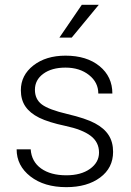

<svg xmlns="http://www.w3.org/2000/svg" viewBox="-20 -770 546 800"><path d="M392.6 -134.3Q392.6 -177.7 357.7 -204.1Q322.8 -230.5 252.4 -245.4Q182.1 -260.3 143.3 -279.5Q104.5 -298.8 85.7 -326.7Q66.9 -354.5 66.9 -394Q66.9 -456.5 119.1 -497.3Q171.4 -538.1 252.9 -538.1Q341.3 -538.1 394.8 -494.4Q448.2 -450.7 448.2 -380.4H389.6Q389.6 -426.8 350.8 -457.5Q312 -488.3 252.9 -488.3Q195.3 -488.3 160.4 -462.6Q125.5 -437 125.5 -396Q125.5 -356.4 154.5 -334.7Q183.6 -313 260.5 -294.9Q337.4 -276.9 375.7 -256.3Q414.1 -235.8 432.6 -207Q451.2 -178.2 451.2 -137.2Q451.2 -70.3 397.2 -30.3Q343.3 9.8 256.3 9.8Q164.1 9.8 106.7 -34.9Q49.3 -79.6 49.3 -147.9H107.9Q111.3 -96.7 151.1 -68.1Q190.9 -39.6 256.3 -39.6Q317.4 -39.6 355 -66.4Q392.6 -93.3 392.6 -134.3ZM320.8 -750H391.6L278.8 -613.3H227.5Z"/></svg>

Font: Roboto-Light
Style: Regular
Weight: 300
Designer: Google
Version: Version 2.137; 2017